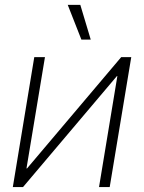

<svg xmlns="http://www.w3.org/2000/svg" viewBox="-20 -762 586 782"><path d="M426.8 0H383.3L458 -452.1H456.1L73.7 0H32.2L119.6 -529.3H163.1L87.9 -76.2H90.3L473.6 -529.3H514.6ZM311.5 -600.6 255.9 -742.2H307.1L349.6 -600.6Z"/></svg>

Font: Inter 24pt ExtraLight
Style: Italic
Weight: 250
Italic angle: -9.3988°
Version: Version 4.001;git-66647c0bb